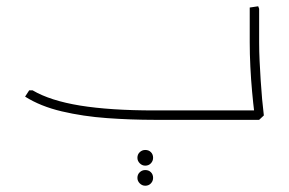

<svg xmlns="http://www.w3.org/2000/svg" viewBox="-20 -382 921 612"><path d="M473 0Q398 0 321.5 -5.5Q245 -11 177 -27Q109 -43 60 -74L73 -94H84Q140 -61 235.5 -45.5Q331 -30 473 -30H786V0ZM793 0 791 -20Q787 -52 783.5 -90.5Q780 -129 778 -169.5Q776 -210 776 -247V-358L803 -362L806 -354V-247Q806 -218 807.5 -187Q809 -156 811 -125Q813 -94 815.5 -66Q818 -38 821 -14L806 0ZM690 0V-30H796V0ZM690 0Q680 0 675 -5Q670 -10 670 -15Q670 -21 675 -25.5Q680 -30 690 -30ZM468 185Q468 195 461 202.5Q454 210 443 210Q433 210 425.5 202.5Q418 195 418 185Q418 174 425.5 167Q433 160 443 160Q454 160 461 167Q468 174 468 185ZM468 121Q468 131 461 138.5Q454 146 443 146Q433 146 425.5 138.5Q418 131 418 121Q418 110 425.5 103Q433 96 443 96Q454 96 461 103Q468 110 468 121Z"/></svg>

Font: Fustat ExtraLight
Style: Regular
Weight: 250
Designer: Mohamed Gaber, Khaled Hosny, Laura Garcia Mut
Foundry: Kief Type Foundry, Alif Type Foundry, Hard Type Foundry
Version: Version 1.007